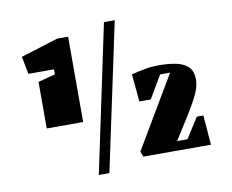

<svg xmlns="http://www.w3.org/2000/svg" viewBox="-77 -746 1081 893"><g transform="rotate(-10 464.0 -300.0)"><path d="M291 -207H119V-427L200 -448V-472H79L63 -555L239 -610H291ZM370 48H320L467 -648H518ZM539 0 529 -25 729 -363H682L619 -256H565L553 -386Q589 -395 619 -400.5Q649 -406 685 -406Q721 -406 757.5 -400Q794 -394 818 -374Q842 -354 842 -311Q842 -280 826 -245Q810 -210 778 -158L706 -44H755L816 -140H847L858 0Z"/></g></svg>

Font: Unlock
Style: Regular
Weight: 400
Designer: Eduardo Rodriguez Tunni
Foundry: Eduardo Rodriguez Tunni
Version: Version 1.003; ttfautohint (v1.8.4.7-5d5b);gftools[0.9.23]